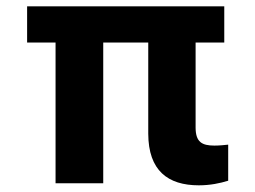

<svg xmlns="http://www.w3.org/2000/svg" viewBox="-20 -565 786 592"><path d="M671.5 -545.5H63.6V-433.9H151.3V0H298.3V-433.9H437.1V-152.7C437.5 -39.1 497.5 6.4 593 6.4C628.2 6.4 658.4 0 683.6 -7.8V-119C672.6 -117.9 657.7 -116.1 641 -116.1C602.6 -116.1 583.5 -127.1 583.1 -170.8V-433.9H671.5Z"/></svg>

Font: Magic Ui Pro
Style: Bold
Weight: 700
Designer: Stefan Endress, Andreas Faust
Version: Version 1.000;FEAKit 1.0